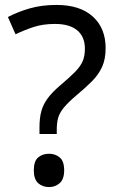

<svg xmlns="http://www.w3.org/2000/svg" viewBox="-20 -744 474 778"><path d="M140 -228Q140 -266 147.5 -293.5Q155 -321 173.5 -346Q192 -371 224 -398Q263 -431 284.5 -453Q306 -475 315 -496Q324 -517 324 -547Q324 -595 293 -621Q262 -647 203 -647Q154 -647 116 -634.5Q78 -622 43 -605L12 -675Q52 -696 100.5 -710Q149 -724 209 -724Q304 -724 356 -677Q408 -630 408 -549Q408 -504 393.5 -472.5Q379 -441 352.5 -414.5Q326 -388 290 -358Q257 -330 239.5 -309Q222 -288 216 -267.5Q210 -247 210 -218V-201H140ZM117 -54Q117 -91 134.5 -106Q152 -121 179 -121Q204 -121 222 -106Q240 -91 240 -54Q240 -18 222 -2Q204 14 179 14Q152 14 134.5 -2Q117 -18 117 -54Z"/></svg>

Font: hex115
Style: Regular
Weight: 400
Designer: Monotype Design Team
Foundry: Monotype Imaging Inc.
Version: Version 2.013